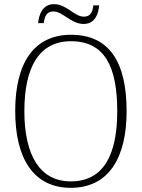

<svg xmlns="http://www.w3.org/2000/svg" viewBox="-20 -892 682 922"><path d="M381 -777C436 -777 452 -823 456 -866H428C425 -838 417 -812 383 -812C336 -812 301 -872 239 -872C184 -872 167 -822 163 -781H190C194 -809 201 -837 236 -837C282 -837 321 -777 381 -777ZM320 10C501 10 588 -133 588 -358C588 -594 505 -725 321 -725C144 -725 53 -591 53 -359C53 -131 141 10 320 10ZM320 -21C170 -21 97 -149 97 -358C97 -570 168 -694 321 -694C484 -694 543 -570 543 -358C543 -148 477 -21 320 -21Z"/></svg>

Font: Noto Serif Hebrew SemiCondensed ExtraLight
Style: Regular
Weight: 200
Width: 4
Designer: Monotype Design Team
Foundry: Monotype Imaging Inc.
Version: Version 2.004